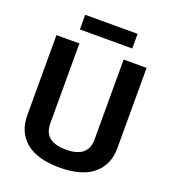

<svg xmlns="http://www.w3.org/2000/svg" viewBox="-156 -981 986 1109"><g transform="rotate(20 337.0 -427.0)"><path d="M60 -208V-700H201V-208Q201 -97 337 -97Q473 -97 473 -208V-700H614V-208Q614 -104 544 -45.5Q474 13 337 13Q200 13 130 -45.5Q60 -104 60 -208ZM176 -867H498V-777H176Z"/></g></svg>

Font: KoHo
Style: Bold
Weight: 700
Designer: Cadson Demak & Katatrad Team
Foundry: Cadson Demak Co.,Ltd.
Version: Version 1.000; ttfautohint (v1.6)